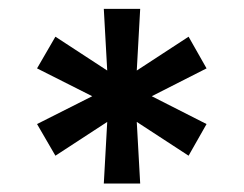

<svg xmlns="http://www.w3.org/2000/svg" viewBox="-20 -573 557 438"><path d="M216.8 -154.3 224.6 -294.9 106.4 -217.8 64.5 -290 190.4 -353.5 64.5 -417 106.4 -489.3 224.6 -412.1 216.8 -552.7H299.8L292 -412.1L410.2 -489.3L451.2 -417L326.2 -353.5L451.2 -290L410.2 -217.8L292 -294.9L299.8 -154.3Z"/></svg>

Font: WEMIX Pretendard SemiBold
Style: Regular
Weight: 600
Designer: Base glyphs from Inter by Rasmus Andersson; Hangeul glyphs from Noto Sans CJK(Source Han Sans) by Jang Soo-young and Kan
Foundry: Kil Hyung-jin
Version: Version 1.000